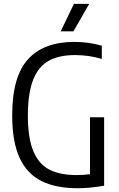

<svg xmlns="http://www.w3.org/2000/svg" viewBox="-20 -966 616 992"><path d="M518 -360V-6.5Q443.5 6.5 381.5 6.5Q268 6.5 193.5 -31Q119 -68.5 81 -151.2Q43 -234 43 -369.5Q43 -570.5 124.8 -660Q206.5 -749.5 364 -749.5Q437.5 -749.5 506 -730V-661.5Q439 -681.5 368 -681.5Q286 -681.5 232.8 -652.5Q179.5 -623.5 151.8 -554.8Q124 -486 124 -368.5Q124 -253.5 151.8 -186.2Q179.5 -119 234.2 -90.2Q289 -61.5 376 -61.5Q412 -61.5 445 -66V-360ZM293.5 -804 362 -946H441L359.5 -804Z"/></svg>

Font: Encode Sans Condensed
Style: Regular
Weight: 400
Width: 3
Designer: Multiple Designers
Foundry: Impallari Type
Version: Version 2.000